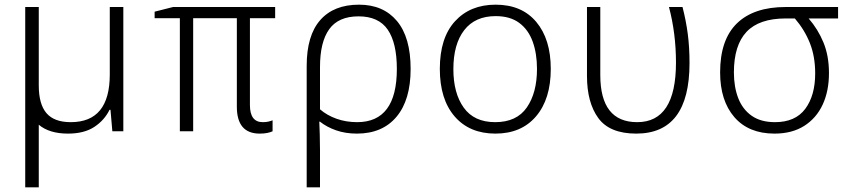

<svg xmlns="http://www.w3.org/2000/svg" viewBox="-20 -562 3640 822"><path d="M88 240V-532H146V-196Q146 -116 179 -77.5Q212 -39 283 -39Q450 -39 450 -243V-532H508V0H461L453 -92H449Q427 -47 383.5 -18.5Q340 10 271 10Q191 10 146 -28V240Z M1092 10Q994 10 994 -105V-484H807V0H750V-484H642V-512L721 -532H1158V-484H1050V-112Q1050 -39 1105 -39Q1119 -39 1129.5 -41.5Q1140 -44 1147 -47V0Q1139 4 1125 7Q1111 10 1092 10Z M1293 -280Q1293 -410 1351 -476Q1409 -542 1517 -542Q1621 -542 1679.5 -472Q1738 -402 1738 -267Q1738 -134 1677.5 -62Q1617 10 1508 10Q1459 10 1419 -4Q1379 -18 1350 -41H1347Q1348 -16 1349 14Q1350 44 1350 80V240H1293ZM1509 -39Q1679 -39 1679 -267Q1679 -378 1640 -435Q1601 -492 1515 -492Q1429 -492 1389.5 -437Q1350 -382 1350 -275V-94Q1380 -68 1421 -53.5Q1462 -39 1509 -39Z M2101 10Q1990 10 1926.5 -63.5Q1863 -137 1863 -267Q1863 -400 1928 -471Q1993 -542 2102 -542Q2214 -542 2276 -468Q2338 -394 2338 -267Q2338 -138 2275 -64Q2212 10 2101 10ZM2100 -39Q2192 -39 2235.5 -102Q2279 -165 2279 -267Q2279 -333 2260.5 -384Q2242 -435 2203 -464Q2164 -493 2102 -493Q2014 -493 1967.5 -433Q1921 -373 1921 -266Q1921 -163 1965.5 -101Q2010 -39 2100 -39Z M2704 10Q2590 10 2541.5 -56.5Q2493 -123 2493 -237V-532H2550V-241Q2550 -39 2708 -39Q2874 -39 2874 -294Q2874 -419 2844 -532H2902Q2917 -474 2924.5 -417Q2932 -360 2932 -292Q2932 10 2704 10Z M3296 10Q3185 10 3124 -60.5Q3063 -131 3063 -252Q3063 -392 3135 -462Q3207 -532 3344 -532H3568V-483H3442Q3482 -437 3505.5 -380Q3529 -323 3529 -249Q3529 -172 3502 -114Q3475 -56 3423 -23Q3371 10 3296 10ZM3298 -39Q3385 -39 3427.5 -96Q3470 -153 3470 -248Q3470 -320 3447.5 -377Q3425 -434 3383 -483H3344Q3230 -483 3176 -425.5Q3122 -368 3122 -252Q3122 -190 3140.5 -142Q3159 -94 3198 -66.5Q3237 -39 3298 -39Z"/></svg>

Font: Noto Sans Mono Light
Style: Regular
Weight: 300
Designer: Monotype Design Team
Foundry: Monotype Imaging Inc.
Version: Version 2.014; ttfautohint (v1.8.4.7-5d5b)